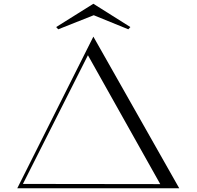

<svg xmlns="http://www.w3.org/2000/svg" viewBox="-20 -1002 1051 1022"><path d="M290 -846 479 -921 663 -846 674 -858 477 -982 279 -858ZM72 0H934L477 -807ZM833 -22 102 -23 448 -708Z"/></svg>

Font: Cantique Normal
Style: Regular
Weight: 400
Designer: Sébastien Hayez
Foundry: Sébastien Hayez & Ariel Martín Pérez
Version: Version 1.000;hotconv 1.0.109;makeotfexe 2.5.65596